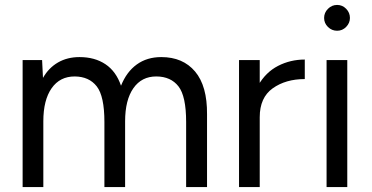

<svg xmlns="http://www.w3.org/2000/svg" viewBox="-20 -759 1508 779"><path d="M71.8 -515.4H150.8L154.4 -443Q177.6 -483.8 215.4 -505.6Q253.2 -527.4 302.6 -527.4Q364.6 -527.4 407.9 -498.4Q451.2 -469.4 471 -411.2Q493.4 -467.4 534.9 -497.4Q576.4 -527.4 634.4 -527.4Q722.2 -527.4 771.6 -468.7Q821 -410 820 -295V0H735.2V-264.2Q735.2 -368.8 704.1 -408.6Q673 -448.4 614.8 -448.8Q554.8 -449.2 521.2 -401.2Q487.6 -353.2 487.6 -266.8V0H403.6V-264.2Q403.6 -368.8 372.5 -408.6Q341.4 -448.4 283.2 -448.8Q223.2 -449 189.5 -401.1Q155.8 -353.2 155.8 -266.8V0H71.8Z M1216.6 -517.4V-438.2Q1139.2 -438.2 1086.5 -400.7Q1033.8 -363.2 1033.8 -283.6L996.8 -278.6Q996.8 -358.8 1027.5 -412.4Q1058.2 -466 1108.2 -491.7Q1158.2 -517.4 1216.6 -517.4ZM949.8 -515.4H1033.8V0H949.8Z M1305 -515.4H1389V0H1305ZM1295 -686.2Q1295 -707.6 1310.7 -723.3Q1326.4 -739 1347.8 -739Q1369.2 -739 1384.5 -723.3Q1399.8 -707.6 1399.8 -686.2Q1399.8 -665.6 1384.5 -649.9Q1369.2 -634.2 1347.8 -634.2Q1326.4 -634.2 1310.7 -649.5Q1295 -664.8 1295 -686.2Z"/></svg>

Font: 寒蝉端黑体 Light
Style: Regular
Weight: 300
Designer: ChillDuanSans {Warren2060}; 
Source Han Sans {Ryoko NISHIZUKA 西塚涼子 (kana, bopomofo & ideographs); Paul D. Hunt (Latin, G
Foundry: ChillType&Adobe
Version: Version 1.300;Glyphs 3.3 (3306)